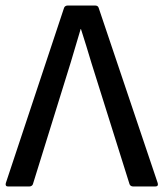

<svg xmlns="http://www.w3.org/2000/svg" viewBox="-20 -675 592 695"><path d="M9 0H86C92 0 97 -3 99 -8L236 -449C248 -489 260 -530 272 -570H273C286 -529 299 -488 311 -447L449 -8C451 -3 456 0 462 0H542C550 0 553 -4 551 -12L337 -647C335 -653 330 -655 324 -655H225C219 -655 214 -652 212 -647L1 -12C-1 -4 2 0 9 0Z"/></svg>

Font: Sofia Sans Cond SemiBold
Style: Regular
Weight: 600
Width: 3
Designer: Botio Nikoltchev, Ani Petrova
Foundry: lettersoup
Version: Version 4.100